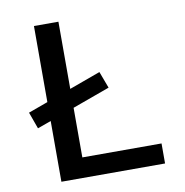

<svg xmlns="http://www.w3.org/2000/svg" viewBox="-79 -775 818 850"><g transform="rotate(-10 330.0 -350.0)"><path d="M129 0H595V-90H239V-313L407 -374L379 -449L239 -398V-700H129V-358L41 -326L68 -251L129 -273Z"/></g></svg>

Font: Uncut Plan8
Style: Regular
Weight: 400
Designer: Kasper Nordkvist
Foundry: UNCUT.wtf
Version: Version 1.002;Glyphs 3.1.2 (3151)